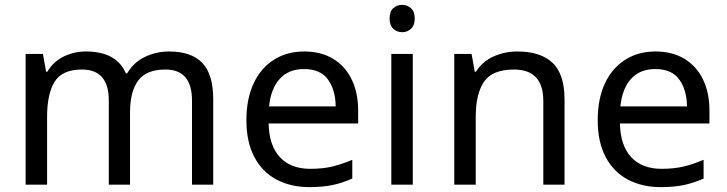

<svg xmlns="http://www.w3.org/2000/svg" viewBox="-20 -757 2979 787"><path d="M673 -546Q764 -546 809 -499.5Q854 -453 854 -349V0H767V-345Q767 -472 658 -472Q580 -472 546.5 -427Q513 -382 513 -296V0H426V-345Q426 -472 316 -472Q235 -472 204 -422Q173 -372 173 -278V0H85V-536H156L169 -463H174Q199 -505 241.5 -525.5Q284 -546 332 -546Q458 -546 496 -456H501Q528 -502 574.5 -524Q621 -546 673 -546Z M1227 -546Q1296 -546 1345.5 -516Q1395 -486 1421.5 -431.5Q1448 -377 1448 -304V-251H1081Q1083 -160 1127.5 -112.5Q1172 -65 1252 -65Q1303 -65 1342.5 -74.5Q1382 -84 1424 -102V-25Q1383 -7 1343 1.5Q1303 10 1248 10Q1172 10 1113.5 -21Q1055 -52 1022.5 -113.5Q990 -175 990 -264Q990 -352 1019.5 -415Q1049 -478 1102.5 -512Q1156 -546 1227 -546ZM1226 -474Q1163 -474 1126.5 -433.5Q1090 -393 1083 -321H1356Q1355 -389 1324 -431.5Q1293 -474 1226 -474Z M1629 -737Q1649 -737 1664.5 -723.5Q1680 -710 1680 -681Q1680 -653 1664.5 -639Q1649 -625 1629 -625Q1607 -625 1592 -639Q1577 -653 1577 -681Q1577 -710 1592 -723.5Q1607 -737 1629 -737ZM1672 -536V0H1584V-536Z M2100 -546Q2196 -546 2245 -499.5Q2294 -453 2294 -349V0H2207V-343Q2207 -472 2087 -472Q1998 -472 1964 -422Q1930 -372 1930 -278V0H1842V-536H1913L1926 -463H1931Q1957 -505 2003 -525.5Q2049 -546 2100 -546Z M2667 -546Q2736 -546 2785.5 -516Q2835 -486 2861.5 -431.5Q2888 -377 2888 -304V-251H2521Q2523 -160 2567.5 -112.5Q2612 -65 2692 -65Q2743 -65 2782.5 -74.5Q2822 -84 2864 -102V-25Q2823 -7 2783 1.5Q2743 10 2688 10Q2612 10 2553.5 -21Q2495 -52 2462.5 -113.5Q2430 -175 2430 -264Q2430 -352 2459.5 -415Q2489 -478 2542.5 -512Q2596 -546 2667 -546ZM2666 -474Q2603 -474 2566.5 -433.5Q2530 -393 2523 -321H2796Q2795 -389 2764 -431.5Q2733 -474 2666 -474Z"/></svg>

Font: Noto Sans Modi
Style: Regular
Weight: 400
Designer: Monotype Design Team
Foundry: Monotype Imaging Inc.
Version: Version 2.003; ttfautohint (v1.8.4.7-5d5b)